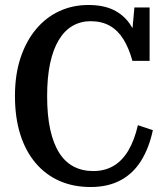

<svg xmlns="http://www.w3.org/2000/svg" viewBox="-20 -740 664 770"><path d="M343 -655Q304 -655 271.5 -636.5Q239 -618 216 -580Q193 -542 181 -486Q169 -430 169 -354Q169 -277 181.5 -220.5Q194 -164 217.5 -127Q241 -90 275.5 -72Q310 -54 354 -54Q400 -54 435 -74.5Q470 -95 494.5 -136Q519 -177 533 -238L593 -218Q578 -147 546 -95.5Q514 -44 463.5 -17Q413 10 343 10Q274 10 218.5 -14.5Q163 -39 123 -86Q83 -133 61.5 -200.5Q40 -268 40 -355Q40 -441 62.5 -508.5Q85 -576 125 -623.5Q165 -671 218.5 -695.5Q272 -720 334 -720Q394 -720 434.5 -700.5Q475 -681 500.5 -644.5Q526 -608 540 -556H505L519 -710H580V-496H511Q497 -547 475 -582.5Q453 -618 420.5 -636.5Q388 -655 343 -655Z"/></svg>

Font: Roboto Serif 28pt Condensed Medium
Style: Regular
Weight: 500
Width: 3
Designer: Greg Gazdowicz
Foundry: Commercial Type
Version: Version 1.008